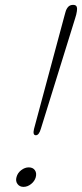

<svg xmlns="http://www.w3.org/2000/svg" viewBox="-20 -742 328 768"><path d="M272.5 -722.5Q284 -722.5 286.8 -715Q289.5 -707.5 287.5 -697Q286 -685 280.5 -668.5L143.5 -227Q136 -201 123.5 -201Q110 -201 116 -226L235 -668.5Q236.5 -675 238.8 -682.5Q241 -690 242 -694Q245 -705.5 252.2 -714Q259.5 -722.5 272.5 -722.5ZM74 5.5Q58.5 5.5 50 -6Q41.5 -17.5 46 -33.5Q50.5 -50.5 65 -61.5Q79.5 -72.5 95 -72.5Q111.5 -72.5 119.5 -61.2Q127.5 -50 123 -33Q118.5 -17 104.2 -5.8Q90 5.5 74 5.5Z"/></svg>

Font: Fraunces 72pt SuperSoft Thin
Style: Italic
Weight: 100
Italic angle: -16°
Version: Version 1.000;[b76b70a41]